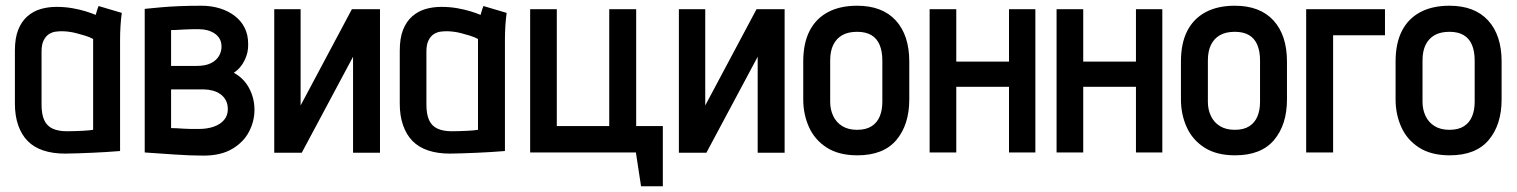

<svg xmlns="http://www.w3.org/2000/svg" viewBox="-20 -532 5294 670"><path d="M405 -487 324 -511Q320 -501 317 -490.5Q314 -480 314 -480Q300 -486 279 -492.5Q258 -499 232 -503.5Q206 -508 177 -508Q148 -508 122 -500.5Q96 -493 75.5 -475Q55 -457 43.5 -428Q32 -399 32 -355V-170Q32 -128 43.5 -95Q55 -62 76.5 -40Q98 -18 131 -7Q164 4 207 4Q226 4 251.5 3Q277 2 303 1Q329 0 350.5 -1.5Q372 -3 385.5 -4Q399 -5 399 -5V-393Q399 -417 400.5 -441.5Q402 -466 405 -487ZM125 -167V-352Q125 -377 132.5 -391.5Q140 -406 151 -413Q162 -420 174 -421.5Q186 -423 195 -423Q205 -423 218.5 -421.5Q232 -420 247 -416Q262 -412 277 -407.5Q292 -403 305 -396V-79Q299 -78 289 -77Q279 -76 267 -75.5Q255 -75 241 -74.5Q227 -74 213 -74Q184 -74 164 -83Q144 -92 134.5 -112.5Q125 -133 125 -167Z M796 -278Q820 -294 833.5 -321.5Q847 -349 846 -378Q846 -411 833.5 -435.5Q821 -460 798.5 -477Q776 -494 746.5 -503Q717 -512 683 -512Q641 -512 605 -510.5Q569 -509 542 -506.5Q515 -504 500 -502.5Q485 -501 485 -501V0Q485 0 499 1Q513 2 536 3.5Q559 5 586.5 7Q614 9 641 10Q668 11 690 11Q751 11 790.5 -12.5Q830 -36 849 -72.5Q868 -109 868 -149Q868 -189 849.5 -224Q831 -259 796 -278ZM676 -430Q690 -430 703.5 -426.5Q717 -423 728.5 -415.5Q740 -408 746.5 -396.5Q753 -385 753 -369Q753 -352 744 -336.5Q735 -321 716 -311.5Q697 -302 666 -302H577V-427Q584 -427 595.5 -427.5Q607 -428 621 -429Q635 -430 649.5 -430Q664 -430 676 -430ZM674 -82Q661 -82 647 -82Q633 -82 620 -83Q607 -84 596 -84.5Q585 -85 577 -85V-220H691Q706 -220 721.5 -216Q737 -212 749 -203.5Q761 -195 768 -182Q775 -169 775 -151Q775 -129 762 -113.5Q749 -98 726 -90Q703 -82 674 -82Z M1029 -500H937V1H1033L1212 -334V1H1306V-500H1208L1029 -164Z M1748 -487 1667 -511Q1663 -501 1660 -490.5Q1657 -480 1657 -480Q1643 -486 1622 -492.5Q1601 -499 1575 -503.5Q1549 -508 1520 -508Q1491 -508 1465 -500.5Q1439 -493 1418.5 -475Q1398 -457 1386.5 -428Q1375 -399 1375 -355V-170Q1375 -128 1386.5 -95Q1398 -62 1419.5 -40Q1441 -18 1474 -7Q1507 4 1550 4Q1569 4 1594.5 3Q1620 2 1646 1Q1672 0 1693.5 -1.5Q1715 -3 1728.5 -4Q1742 -5 1742 -5V-393Q1742 -417 1743.5 -441.5Q1745 -466 1748 -487ZM1468 -167V-352Q1468 -377 1475.5 -391.5Q1483 -406 1494 -413Q1505 -420 1517 -421.5Q1529 -423 1538 -423Q1548 -423 1561.5 -421.5Q1575 -420 1590 -416Q1605 -412 1620 -407.5Q1635 -403 1648 -396V-79Q1642 -78 1632 -77Q1622 -76 1610 -75.5Q1598 -75 1584 -74.5Q1570 -74 1556 -74Q1527 -74 1507 -83Q1487 -92 1477.5 -112.5Q1468 -133 1468 -167Z M2200 -500H2106V-92H1923V-500H1830V0H2199L2217 118H2293V-92H2200Z M2441 -500H2349V1H2445L2624 -334V1H2718V-500H2620L2441 -164Z M3153 -185V-317Q3153 -409 3106 -460.5Q3059 -512 2971 -512Q2911 -512 2869 -489.5Q2827 -467 2805 -424Q2783 -381 2783 -317V-185Q2783 -133 2803 -88.5Q2823 -44 2865 -17Q2907 10 2972 10Q3063 10 3108 -43.5Q3153 -97 3153 -185ZM3059 -321V-176Q3059 -148 3050 -126Q3041 -104 3021.5 -91.5Q3002 -79 2971 -79Q2940 -79 2919 -92Q2898 -105 2887.5 -127.5Q2877 -150 2877 -176V-321Q2877 -354 2888 -376Q2899 -398 2919.5 -409.5Q2940 -421 2971 -421Q3001 -421 3020.5 -409.5Q3040 -398 3049.5 -375.5Q3059 -353 3059 -321Z M3501 -317H3317V-500H3224V0H3317V-229H3501V0H3593V-500H3501Z M3944 -317H3760V-500H3667V0H3760V-229H3944V0H4036V-500H3944Z M4471 -185V-317Q4471 -409 4424 -460.5Q4377 -512 4289 -512Q4229 -512 4187 -489.5Q4145 -467 4123 -424Q4101 -381 4101 -317V-185Q4101 -133 4121 -88.5Q4141 -44 4183 -17Q4225 10 4290 10Q4381 10 4426 -43.5Q4471 -97 4471 -185ZM4377 -321V-176Q4377 -148 4368 -126Q4359 -104 4339.5 -91.5Q4320 -79 4289 -79Q4258 -79 4237 -92Q4216 -105 4205.5 -127.5Q4195 -150 4195 -176V-321Q4195 -354 4206 -376Q4217 -398 4237.5 -409.5Q4258 -421 4289 -421Q4319 -421 4338.5 -409.5Q4358 -398 4367.5 -375.5Q4377 -353 4377 -321Z M4538 -500V0H4632V-409H4813V-500Z M5220 -185V-317Q5220 -409 5173 -460.5Q5126 -512 5038 -512Q4978 -512 4936 -489.5Q4894 -467 4872 -424Q4850 -381 4850 -317V-185Q4850 -133 4870 -88.5Q4890 -44 4932 -17Q4974 10 5039 10Q5130 10 5175 -43.5Q5220 -97 5220 -185ZM5126 -321V-176Q5126 -148 5117 -126Q5108 -104 5088.5 -91.5Q5069 -79 5038 -79Q5007 -79 4986 -92Q4965 -105 4954.5 -127.5Q4944 -150 4944 -176V-321Q4944 -354 4955 -376Q4966 -398 4986.5 -409.5Q5007 -421 5038 -421Q5068 -421 5087.5 -409.5Q5107 -398 5116.5 -375.5Q5126 -353 5126 -321Z"/></svg>

Font: Advent Pro SemiBold
Style: Regular
Weight: 600
Designer: VivaRado, Andreas Kalpakidis
Foundry: VivaRado, Andreas Kalpakidis
Version: Version 3.000